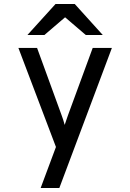

<svg xmlns="http://www.w3.org/2000/svg" viewBox="-20 -752 656 966"><path d="M184.5 194 261.5 -12.5 72.5 -511H166.5L289.5 -173.5Q293.5 -162.5 297.8 -149.8Q302 -137 305.5 -123.5Q310 -137 314.2 -149.5Q318.5 -162 322.5 -173.5L446.5 -511H543L278.5 194ZM118 -576 259.5 -732H356L497 -576H411.5L307.5 -665L203.5 -576Z"/></svg>

Font: Overpass Mono Medium
Style: Regular
Weight: 500
Monospace: yes
Designer: Delve Withrington, Dave Bailey
Foundry: Delve Fonts LLC
Version: Version 4.000